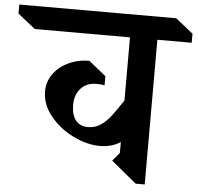

<svg xmlns="http://www.w3.org/2000/svg" viewBox="-128 -842 938 908"><g transform="rotate(5 341.0 -388.0)"><path d="M755 -677H592V10H549L429 -89L462 -128V-180Q421 -153 364 -153Q303 -153 237 -185.5Q171 -218 127.5 -272Q84 -326 84 -388Q84 -432 109 -468.5Q134 -505 179 -527Q224 -549 280 -550L362 -484V-441Q342 -444 324 -444Q276 -444 249 -413.5Q222 -383 222 -336Q222 -289 242 -263Q262 -237 301 -237Q334 -237 359.5 -254Q385 -271 406 -297.5Q427 -324 462 -377V-677H10L-73 -743V-786H672L755 -720Z"/></g></svg>

Font: InknutAntiqua
Style: Medium
Weight: 500
Designer: Claus Eggers Srensen
Foundry: Claus Eggers Srensen
Version: Version 1.000; ttfautohint (v1.2) -l 7 -r 28 -G 50 -x 13 -D 